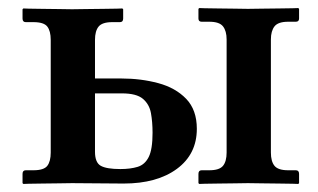

<svg xmlns="http://www.w3.org/2000/svg" viewBox="-20 -456 789 477"><path d="M543 -358Q543 -379 534 -390.5Q525 -402 500 -402H481Q473 -402 473 -410V-434L475 -436Q475 -436 488.5 -435.5Q502 -435 522 -435Q542 -435 562.5 -434.5Q583 -434 596 -434Q611 -434 632 -434.5Q653 -435 673.5 -435Q694 -435 707.5 -435.5Q721 -436 721 -436L723 -434V-410Q723 -402 715 -402H696Q671 -402 662 -390.5Q653 -379 653 -358V-77Q653 -55 662 -44Q671 -33 696 -33H715Q723 -33 723 -24V-1L721 1Q721 1 707.5 0.5Q694 0 673.5 0Q653 0 632 -0.5Q611 -1 596 -1Q583 -1 562.5 -0.5Q542 0 522 0Q502 0 488.5 0.5Q475 1 475 1L473 -1V-24Q473 -33 481 -33H500Q525 -33 534 -44Q543 -55 543 -77ZM106 -77V-357Q106 -379 97.5 -390Q89 -401 63 -401H44Q36 -401 36 -410V-433L38 -435Q38 -435 51.5 -434.5Q65 -434 85 -434Q105 -434 125.5 -433.5Q146 -433 159 -433Q174 -433 195 -433.5Q216 -434 236.5 -434Q257 -434 270.5 -434.5Q284 -435 284 -435L286 -433V-410Q286 -401 278 -401H259Q234 -401 225 -390Q216 -379 216 -357V-261H282Q330 -261 373 -249.5Q416 -238 442.5 -210.5Q469 -183 469 -136Q469 -73 419.5 -36.5Q370 0 287 0L159 -1Q146 -1 125.5 -0.5Q105 0 85 0Q65 0 51.5 0.5Q38 1 38 1L36 -1V-24Q36 -33 44 -33H63Q89 -33 97.5 -44Q106 -55 106 -77ZM359 -126Q359 -153 355 -175Q351 -197 335 -210.5Q319 -224 283 -224H216V-79Q216 -52 230.5 -44Q245 -36 279 -36Q304 -36 322 -41.5Q340 -47 349.5 -66Q359 -85 359 -126Z"/></svg>

Font: Libertinus Serif SemiBold
Style: Regular
Weight: 600
Designer: Philipp H. Poll, Khaled Hosny
Foundry: Caleb Maclennan
Version: Version 7.051;RELEASE